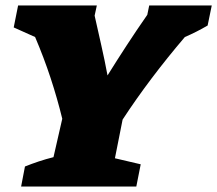

<svg xmlns="http://www.w3.org/2000/svg" viewBox="-20 -680 792 700"><path d="M57 0 71 -73Q96 -83 121.5 -91.5Q147 -100 175 -107L207 -247Q189 -321 164.5 -395.5Q140 -470 108 -545L30 -580L46 -660H333L325 -623Q337 -569 349.5 -514Q362 -459 372 -405Q405 -458 441.5 -514Q478 -570 517 -626L524 -660H752L737 -587Q696 -563 654 -545Q590 -470 533 -394.5Q476 -319 427 -244L399 -103L493 -81L477 0Z"/></svg>

Font: Piazzolla SC Black
Style: Italic
Weight: 900
Italic angle: -11.3°
Designer: Juan Pablo del Peral
Foundry: Huerta Tipografica
Version: Version 1.330